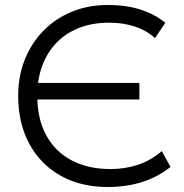

<svg xmlns="http://www.w3.org/2000/svg" viewBox="-20 -735 736 770"><path d="M412 15Q330.5 15 264.5 -11Q198.5 -37 151 -85.5Q103.5 -134 78.2 -201.2Q53 -268.5 53 -350.5Q53 -430 79.5 -496.2Q106 -562.5 154.2 -611.8Q202.5 -661 268.2 -688Q334 -715 412.5 -715Q487 -715 544.5 -696.2Q602 -677.5 643 -643.5L601.5 -582.5Q566 -614 519.8 -629Q473.5 -644 417.5 -644Q352 -644 299 -623.8Q246 -603.5 208.2 -565.2Q170.5 -527 150 -472.8Q129.5 -418.5 129.5 -351Q129.5 -257.5 165.8 -191.8Q202 -126 268 -91.5Q334 -57 423.5 -57Q480.5 -57 532.2 -73.8Q584 -90.5 629 -129L664 -65.5Q612 -24.5 549.2 -4.8Q486.5 15 412 15ZM113 -336V-402.5H539V-336Z"/></svg>

Font: Geologica Cursive ExtraLight
Style: Regular
Weight: 250
Designer: Sindre Bremnes, Frode Helland
Foundry: Monokrom Skriftforlag AS
Version: Version 1.010;gftools[0.9.28]